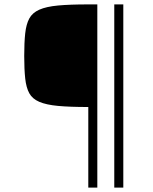

<svg xmlns="http://www.w3.org/2000/svg" viewBox="-20 -708 694 872"><path d="M381 144V-222Q297 -222 243.5 -227Q190 -232 158.5 -245.5Q127 -259 113 -284.5Q99 -310 94.5 -351.5Q90 -393 90 -454Q90 -515 94.5 -556.5Q99 -598 113 -624Q127 -650 158.5 -664Q190 -678 243.5 -683Q297 -688 381 -688H422V144ZM499 144V-688H540V144Z"/></svg>

Font: Saira Expanded ExtraLight
Style: Regular
Weight: 250
Width: 7
Designer: Hector Gatti with collaboration of the Omnibus-Type team
Foundry: Omnibus-Type
Version: Version 1.101